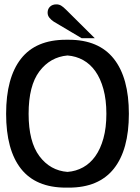

<svg xmlns="http://www.w3.org/2000/svg" viewBox="-20 -855 642 879"><path d="M354 -680 226 -756Q214 -764 206 -774Q198 -784 198 -797Q198 -814 209 -824.5Q220 -835 238 -835Q250 -835 259.5 -829.5Q269 -824 283 -810L414 -680ZM295 4H282Q144 4 76 -82.5Q8 -169 8 -334Q8 -499 76 -586Q144 -673 282 -673H295Q432 -673 501 -586Q570 -499 570 -334Q570 -169 501 -82.5Q432 4 295 4ZM289 -601Q210 -594 160.5 -528.5Q111 -463 111 -334Q111 -206 160.5 -140Q210 -74 289 -68Q328 -71 360.5 -89Q393 -107 416.5 -140Q440 -173 453.5 -221.5Q467 -270 467 -334Q467 -398 453.5 -447Q440 -496 416.5 -529Q393 -562 360.5 -580Q328 -598 289 -601Z"/></svg>

Font: Jura
Style: Bold
Weight: 700
Designer: Ed Merritt
Foundry: Ten by Twenty
Version: Version 1.007